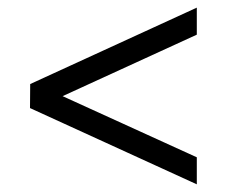

<svg xmlns="http://www.w3.org/2000/svg" viewBox="-20 -560 605 503"><path d="M495.6 -77.1 58.6 -276.9 59.1 -339.8 495.6 -540V-469.2L144 -308.1L495.6 -147.9Z"/></svg>

Font: Elstob 6pt
Style: Italic
Weight: 700
Italic angle: -20°
Designer: Peter S. Baker
Version: Version 1.015